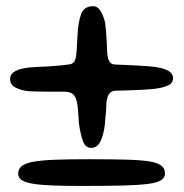

<svg xmlns="http://www.w3.org/2000/svg" viewBox="-20 -645 592 618"><path d="M242 -46.5Q188 -46.5 149.2 -48Q110.5 -49.5 86.2 -53.5Q62 -57.5 50.2 -65.2Q38.5 -73 38.5 -85.5Q38.5 -100.5 49.5 -110Q60.5 -119.5 86.2 -124.2Q112 -129 156 -130.8Q200 -132.5 266.5 -132.5Q337 -132.5 384.2 -131.2Q431.5 -130 459.2 -125.8Q487 -121.5 499 -112.2Q511 -103 511 -87Q511 -73 498 -64.8Q485 -56.5 454.5 -52.8Q424 -49 372 -47.8Q320 -46.5 242 -46.5ZM273.5 -169Q254.5 -169 246.8 -191.2Q239 -213.5 234 -247.5Q233.5 -256 233 -263.5Q232.5 -271 232 -277.8Q231.5 -284.5 231 -290.8Q230.5 -297 230 -302Q227.5 -322 222.2 -332.2Q217 -342.5 208 -346.2Q199 -350 184 -350Q177 -350 162.5 -350Q148 -350 131 -350Q114 -350 97.8 -350.5Q81.5 -351 71 -351.5Q45 -355 28.8 -363.8Q12.5 -372.5 12.5 -391Q12.5 -403.5 22.8 -411.8Q33 -420 52.5 -424.2Q72 -428.5 99 -429.5Q119.5 -430 140.8 -431.5Q162 -433 179.2 -434.8Q196.5 -436.5 205 -438Q215 -440 220 -448.2Q225 -456.5 226.5 -480.5Q227 -487.5 227.5 -495.5Q228 -503.5 228.5 -512.5Q229 -521.5 229.5 -531.2Q230 -541 231 -552.5Q236 -594 246.2 -609.5Q256.5 -625 280 -625Q295.5 -625 305.5 -606.5Q315.5 -588 319 -568Q320.5 -556 321.2 -545Q322 -534 322.8 -524Q323.5 -514 323.8 -505.2Q324 -496.5 324.5 -488.5Q325 -461 330.8 -449.5Q336.5 -438 348.5 -437.5Q357.5 -437 375.5 -436.2Q393.5 -435.5 414.5 -434.5Q435.5 -433.5 455 -432Q474.5 -430.5 486 -428.5Q511 -424 524 -415.8Q537 -407.5 537 -394Q537 -377.5 520.8 -370Q504.5 -362.5 477 -359Q457 -357 433 -355.8Q409 -354.5 387.5 -354Q366 -353.5 352 -353Q338.5 -353 330.8 -342.2Q323 -331.5 322 -304Q322 -297 321.5 -289.8Q321 -282.5 320.2 -275Q319.5 -267.5 318.8 -260Q318 -252.5 317.5 -244.5Q314 -212.5 303.8 -190.8Q293.5 -169 273.5 -169Z"/></svg>

Font: Gluten Thin
Style: Regular
Weight: 400
Version: Version 1.300